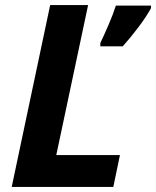

<svg xmlns="http://www.w3.org/2000/svg" viewBox="-20 -734 613 754"><path d="M26 0 177 -714H326L201 -125H451L425 0ZM374 -552V-565Q388 -594 406.5 -637Q425 -680 435 -712H573V-702Q555 -669 525 -629Q495 -589 462 -552Z"/></svg>

Font: Noto IKEA Latin
Style: Bold Italic
Weight: 700
Italic angle: -12°
Designer: Monotype Design Team
Foundry: Monotype Imaging Inc.
Version: Version 1.0